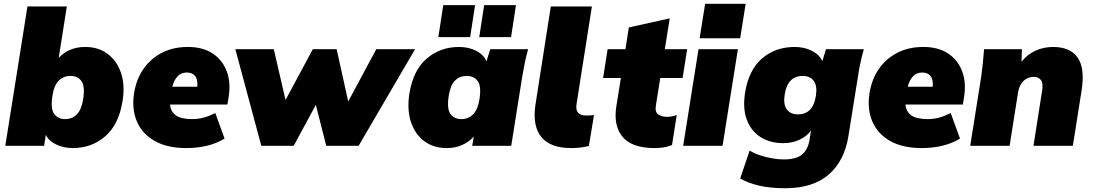

<svg xmlns="http://www.w3.org/2000/svg" viewBox="-20 -770 5771 1014"><path d="M365 12Q316 12 276.5 -7Q237 -26 222 -58L213 0H8L125 -736H333L290 -464Q314 -491 349.5 -506.5Q385 -522 430 -522Q500 -522 549 -485Q598 -448 619.5 -383.5Q641 -319 627 -235Q607 -111 535 -49.5Q463 12 365 12ZM324 -141Q361 -141 385.5 -165.5Q410 -190 419 -245Q430 -315 410 -342Q390 -369 352 -369Q316 -369 291 -345Q266 -321 257 -265Q246 -195 266.5 -168Q287 -141 324 -141Z M964 12Q863 12 797 -25.5Q731 -63 703 -128.5Q675 -194 688 -278Q700 -352 738 -406.5Q776 -461 835.5 -491.5Q895 -522 972 -522Q1052 -522 1104 -487Q1156 -452 1178 -392Q1200 -332 1187 -255L1181 -218H878Q881 -181 908.5 -161Q936 -141 995 -141Q1026 -141 1054.5 -148.5Q1083 -156 1117 -173L1166 -38Q1123 -12 1072 0Q1021 12 964 12ZM967 -387Q935 -387 916.5 -365.5Q898 -344 890 -312H1022Q1025 -351 1010 -369Q995 -387 967 -387Z M1360 0 1223 -510H1426L1488 -242L1632 -510H1758L1819 -234L1967 -510H2172L1874 0H1703L1648 -216L1531 0Z M2129 0ZM2339 12Q2269 12 2220 -25Q2171 -62 2150 -127Q2129 -192 2142 -275Q2162 -400 2234 -461Q2306 -522 2404 -522Q2456 -522 2496 -501Q2536 -480 2549 -446L2569 -510H2769Q2759 -474 2751.5 -437.5Q2744 -401 2738 -365L2680 0H2474L2482 -49Q2458 -21 2421.5 -4.5Q2385 12 2339 12ZM2417 -141Q2453 -141 2478 -165.5Q2503 -190 2512 -245Q2523 -315 2503 -342Q2483 -369 2445 -369Q2408 -369 2383.5 -345Q2359 -321 2350 -265Q2339 -195 2359 -168Q2379 -141 2417 -141ZM2511 -574 2537 -743H2705L2679 -574ZM2295 -574 2321 -743H2489L2463 -574Z M2997 12Q2886 12 2838.5 -47Q2791 -106 2808 -218L2889 -736H3106L3025 -221Q3015 -160 3076 -160Q3085 -160 3095.5 -160.5Q3106 -161 3117 -162L3090 1Q3070 6 3047 9Q3024 12 2997 12Z M3437 12Q3318 12 3268.5 -46.5Q3219 -105 3235 -208L3259 -358H3165L3189 -510H3283L3301 -625L3517 -673L3491 -510H3609L3585 -358H3467L3444 -214Q3438 -177 3457 -165Q3476 -153 3501 -153Q3517 -153 3527.5 -155Q3538 -157 3554 -162L3529 -4Q3504 6 3480.5 9Q3457 12 3437 12Z M3675 -568 3704 -750H3918L3889 -568ZM3588 0 3669 -510H3877L3796 0Z M4128 224Q4049 224 3991.5 211Q3934 198 3889 173L3939 25Q3961 39 3992 49.5Q4023 60 4056.5 66Q4090 72 4119 72Q4186 72 4216.5 45.5Q4247 19 4255 -30L4263 -81Q4242 -51 4203.5 -32.5Q4165 -14 4115 -14Q4048 -14 3997.5 -45.5Q3947 -77 3924 -138Q3901 -199 3916 -287Q3936 -403 4006 -462.5Q4076 -522 4177 -522Q4229 -522 4269 -501Q4309 -480 4323 -447L4342 -510H4542Q4532 -474 4524 -437.5Q4516 -401 4511 -365L4461 -53Q4440 80 4356.5 152Q4273 224 4128 224ZM4194 -166Q4274 -166 4289 -264Q4297 -317 4277.5 -343Q4258 -369 4220 -369Q4139 -369 4124 -270Q4116 -218 4135.5 -192Q4155 -166 4194 -166Z M4848 12Q4747 12 4681 -25.5Q4615 -63 4587 -128.5Q4559 -194 4572 -278Q4584 -352 4622 -406.5Q4660 -461 4719.5 -491.5Q4779 -522 4856 -522Q4936 -522 4988 -487Q5040 -452 5062 -392Q5084 -332 5071 -255L5065 -218H4762Q4765 -181 4792.5 -161Q4820 -141 4879 -141Q4910 -141 4938.5 -148.5Q4967 -156 5001 -173L5050 -38Q5007 -12 4956 0Q4905 12 4848 12ZM4851 -387Q4819 -387 4800.5 -365.5Q4782 -344 4774 -312H4906Q4909 -351 4894 -369Q4879 -387 4851 -387Z M5104 0 5162 -365Q5172 -436 5177 -510H5377L5375 -444Q5406 -483 5449 -502.5Q5492 -522 5542 -522Q5631 -522 5671 -466Q5711 -410 5692 -291L5646 0H5438L5484 -293Q5490 -331 5477 -347.5Q5464 -364 5441 -364Q5407 -364 5385 -342Q5363 -320 5357 -284L5312 0Z"/></svg>

Font: Winston Black
Style: Italic
Weight: 900
Italic angle: -9°
Designer: Original fonts by Vernon Adams / Changes by Cristiano Sobral
Foundry: VOriginal fonts by Vernon Adams / Changes by Cristiano Sobral
Version: Version 2.503;July 17, 2020;FontCreator 13.0.0.2655 64-bit